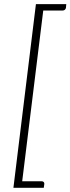

<svg xmlns="http://www.w3.org/2000/svg" viewBox="-20 -778 341 930"><path d="M45 131.5 154 -758H301L299.5 -740.5Q298.5 -734.5 294.2 -730.8Q290 -727 283.5 -727H189.5L87.5 100H182Q188.5 100 192 104Q195.5 108 194.5 114L192 131.5Z"/></svg>

Font: Lato Light
Style: Italic
Weight: 300
Italic angle: -7°
Designer: Lukasz Dziedzic
Foundry: tyPoland Lukasz Dziedzic
Version: Version 2.007; 2014-02-27